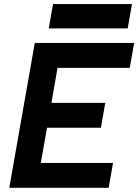

<svg xmlns="http://www.w3.org/2000/svg" viewBox="-20 -899 662 919"><path d="M24.4 0H500L521 -119.1H175.3L205.1 -287.6H462.9L483.9 -406.7H226.1L255.4 -574.2H601.1L622.1 -693.4H146.5L125.5 -574.2ZM213.4 -763.2H591.3L611.8 -879.4H233.9Z"/></svg>

Font: Cascadia Code NF
Style: Bold Italic
Weight: 700
Italic angle: -10°
Monospace: yes
Designer: Aaron Bell
Foundry: Saja Typeworks
Version: Version 2404.023